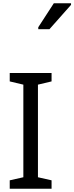

<svg xmlns="http://www.w3.org/2000/svg" viewBox="-20 -1164 458 1184"><path d="M298 0H40V-52L124 -71V-642L40 -662V-714H298V-662L214 -642V-71L298 -52ZM216 -984V-996L312 -1144H418V-1134L285 -984Z"/></svg>

Font: Noto Sans Tifinagh Hawad
Style: Regular
Weight: 400
Designer: JamraPatel
Foundry: JamraPatel LLC
Version: Version 2.006; ttfautohint (v1.8.4.7-5d5b)